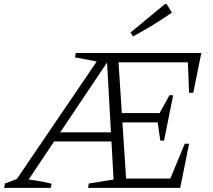

<svg xmlns="http://www.w3.org/2000/svg" viewBox="-32 -907 1028 927"><path d="M27 -10 456 -641H538L579 -10H518L484 -622H496L86 -10ZM-12 0 -8 -21 58 -46Q98 -42 137.5 -36Q177 -30 217 -20L213 0ZM208 -224 218 -268H526V-224ZM531 -316V-361H772L764 -316ZM742 -228 726 -338 786 -447H804L760 -228ZM860 -213H881L838 0H393L397 -21L546 -45H819L781 -22ZM940 -651 901 -459H881L874 -631L904 -606H457L330 -630L334 -651ZM610 -731 598 -750 764 -887H773L798 -846Q753 -815 706.5 -786.5Q660 -758 610 -731Z"/></svg>

Font: Piazzolla Thin ExtraLight
Style: Italic
Weight: 250
Italic angle: -11.3°
Version: Version 2.005